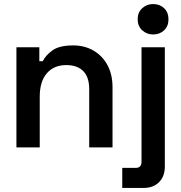

<svg xmlns="http://www.w3.org/2000/svg" viewBox="-20 -727 894 947"><path d="M61 0V-494H174V-425H191Q204 -453 238 -478Q272 -503 341 -503Q398 -503 442 -477Q486 -451 510.5 -405Q535 -359 535 -296V0H420V-287Q420 -347 390.5 -376.5Q361 -406 307 -406Q246 -406 211 -365.5Q176 -325 176 -250V0ZM583 200V101H650Q678 101 678 71V-494H793V94Q793 143 764.5 171.5Q736 200 688 200ZM659 -632Q659 -666 681.5 -686.5Q704 -707 735 -707Q768 -707 789.5 -686.5Q811 -666 811 -632Q811 -598 789.5 -577.5Q768 -557 735 -557Q704 -557 681.5 -577.5Q659 -598 659 -632Z"/></svg>

Font: Space Grotesk Frontify SemiBold
Style: Regular
Weight: 600
Designer: Florian Karsten
Version: Version 2.000